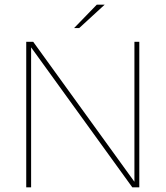

<svg xmlns="http://www.w3.org/2000/svg" viewBox="-20 -807 713 827"><path d="M580 -627V0H550L114 -603V0H93V-627H123L559 -24V-627ZM397 -787H431L321 -686H299Z"/></svg>

Font: Blinker Thin
Style: Regular
Weight: 100
Designer: Juergen Huber
Foundry: supertype
Version: Version 1.017;hotconv 1.0.117;makeotfexe 2.5.65602